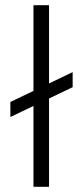

<svg xmlns="http://www.w3.org/2000/svg" viewBox="-20 -720 320 740"><path d="M20 -269V-327L260 -442V-384ZM109 0V-700H169V0Z"/></svg>

Font: Figtree Light
Style: Regular
Weight: 300
Designer: Erik Kennedy
Foundry: Erik Kennedy
Version: Version 2.001;gftools[0.9.30]